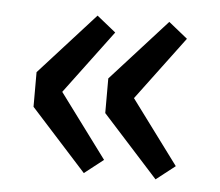

<svg xmlns="http://www.w3.org/2000/svg" viewBox="-37 -484 531 464"><g transform="rotate(5 228.0 -252.0)"><path d="M182 -61 47 -210V-294L182 -443L228 -406L113 -252L228 -97ZM356 -61 221 -210V-294L356 -443L402 -406L287 -252L402 -97Z"/></g></svg>

Font: Giro Semibold
Style: Regular
Weight: 600
Designer: Paul D. Hunt
Foundry: Adobe Systems Incorporated
Version: Version 1.000;PS 1.0;hotconv 1.0.88;makeotf.lib2.5.647800